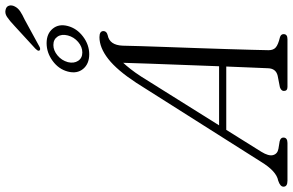

<svg xmlns="http://www.w3.org/2000/svg" viewBox="-244 -892 1102 723"><g transform="rotate(-90 307.5 -531.0)"><path d="M97 -98.5Q80 -71 84.5 -54.2Q89 -37.5 108.5 -34L136 -29.5Q150.5 -26 150.5 -15.5Q150.5 0 130 0H-12Q-34.5 0 -34.5 -15Q-34.5 -27.5 -11.5 -35Q24 -41.5 59.5 -100L356.5 -569Q404 -641.5 446.5 -674.8Q489 -708 528.5 -708Q551.5 -708 551.5 -693Q551.5 -681 536 -677Q498.5 -670 496.5 -620.5Q496 -597 494.8 -553.8Q493.5 -510.5 491.5 -456Q489.5 -401.5 487.5 -343.2Q485.5 -285 483.8 -231Q482 -177 481 -135Q480 -93 479.5 -71Q479.5 -53 490 -44Q500.5 -35 527.5 -28.5Q540 -25 540 -14.5Q540 0 521 0H341Q326 0 326 -13.5Q326 -23.5 340 -28.5L383.5 -37Q410.5 -43.5 411.5 -73Q412.5 -95.5 414.2 -137Q416 -178.5 418 -230.5H179.5ZM380 -550.5 196.5 -257.5H419Q421.5 -322 424 -390.8Q426.5 -459.5 428.8 -519.8Q431 -580 432 -618.5Q422 -608 408.8 -591.2Q395.5 -574.5 380 -550.5ZM570.5 -1027.5Q590.5 -1046.5 604.8 -1056Q619 -1065.5 633.5 -1061Q644.5 -1058 647.2 -1048.2Q650 -1038.5 644.5 -1027.5Q638.5 -1015 625.8 -1006.5Q613 -998 594.5 -989.5L491 -933Q481.5 -929 478 -934.5Q476.5 -938 479 -941.8Q481.5 -945.5 485 -949ZM464 -746.5Q428 -746.5 409 -769.5Q390 -792.5 399 -827Q408 -861.5 439 -884.2Q470 -907 506 -907Q541.5 -907 560.5 -884Q579.5 -861 570.5 -827Q561.5 -793 530.8 -769.8Q500 -746.5 464 -746.5ZM499 -881.5Q478.5 -881.5 459.8 -866Q441 -850.5 434.5 -827Q429 -804 439.5 -788.2Q450 -772.5 471 -772.5Q492 -772.5 510.5 -788.2Q529 -804 535 -827Q541 -850.5 530.5 -866Q520 -881.5 499 -881.5Z"/></g></svg>

Font: Fraunces 72pt S050 Light
Style: Italic
Weight: 300
Italic angle: -16°
Version: Version 1.000; ttfautohint (v1.8.3)